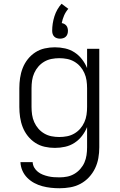

<svg xmlns="http://www.w3.org/2000/svg" viewBox="-20 -780 640 1023"><path d="M297 223Q274 223 251 220.5Q228 218 205.5 212Q183 206 162.5 195Q142 184 125.5 167.5Q109 151 99.5 129.5Q90 108 89 84H154Q155 100 162.5 113Q170 126 182 135.5Q194 145 208 150.5Q222 156 237 159.5Q252 163 267 164Q282 165 297 165Q318 165 338 161Q358 157 376 146.5Q394 136 408 120Q422 104 430 85.5Q438 67 441 46.5Q444 26 444 5V-103Q434 -78 417 -56Q400 -34 377 -19Q354 -4 327 2Q300 8 272 8Q245 8 218 2Q191 -4 168 -19Q145 -34 128 -55.5Q111 -77 101 -102.5Q91 -128 87 -155.5Q83 -183 83 -210V-310Q83 -337 87 -364.5Q91 -392 101 -417.5Q111 -443 128 -464.5Q145 -486 168 -501Q191 -516 218 -522Q245 -528 272 -528Q300 -528 327 -522Q354 -516 377 -501Q400 -486 417 -464Q434 -442 444 -417V-520H509V5Q509 34 504 62.5Q499 91 486.5 117Q474 143 454 164.5Q434 186 408.5 199.5Q383 213 354.5 218Q326 223 297 223ZM296 -50Q317 -50 337.5 -54Q358 -58 376 -68.5Q394 -79 407.5 -94.5Q421 -110 429.5 -129Q438 -148 441 -168.5Q444 -189 444 -210V-310Q444 -331 441 -351.5Q438 -372 429.5 -391Q421 -410 407.5 -425.5Q394 -441 376 -451.5Q358 -462 337.5 -466Q317 -470 296 -470Q275 -470 254.5 -466Q234 -462 216 -451.5Q198 -441 184.5 -425.5Q171 -410 162.5 -391Q154 -372 151 -351.5Q148 -331 148 -310V-210Q148 -189 151 -168.5Q154 -148 162.5 -129Q171 -110 184.5 -94.5Q198 -79 216 -68.5Q234 -58 254.5 -54Q275 -50 296 -50ZM300 -574Q292 -574 283.5 -576.5Q275 -579 269 -585Q263 -591 260.5 -599Q258 -607 258 -616Q258 -655 270 -693Q282 -731 308 -760L344 -733Q330 -717 321.5 -697.5Q313 -678 309 -657Q316 -656 322.5 -652.5Q329 -649 333.5 -643.5Q338 -638 340 -630.5Q342 -623 342 -616Q342 -607 339.5 -599Q337 -591 331 -585Q325 -579 316.5 -576.5Q308 -574 300 -574Z"/></svg>

Font: Iosevka Light Extended
Style: Regular
Weight: 300
Width: 7
Monospace: yes
Designer: Belleve Invis
Foundry: Belleve Invis
Version: Version 32.5.0; ttfautohint (v1.8.4)